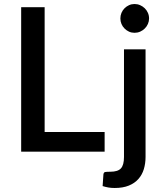

<svg xmlns="http://www.w3.org/2000/svg" viewBox="-20 -756 816 957"><path d="M501.5 -98V0H85.5V-720H202.5V-98ZM705.5 -510V26.5Q705.5 58.5 697 86.8Q688.5 115 670 136Q651.5 157 622.2 169Q593 181 551.5 181Q534 181 520 178.5Q506 176 491.5 171.5L495.5 113Q497 103 503.8 101.5Q510.5 100 529.5 100Q567.5 100 582.8 83.2Q598 66.5 598 26.5V-510ZM723 -664Q723 -649.5 717.2 -636.5Q711.5 -623.5 701.5 -613.8Q691.5 -604 678.5 -598.2Q665.5 -592.5 650.5 -592.5Q636 -592.5 623.2 -598.2Q610.5 -604 600.8 -613.8Q591 -623.5 585.5 -636.5Q580 -649.5 580 -664Q580 -679 585.5 -692Q591 -705 600.8 -714.8Q610.5 -724.5 623.2 -730.2Q636 -736 650.5 -736Q665.5 -736 678.5 -730.2Q691.5 -724.5 701.5 -714.8Q711.5 -705 717.2 -692Q723 -679 723 -664Z"/></svg>

Font: Lato SemiBold
Style: Regular
Weight: 600
Designer: Lukasz Dziedzic with Adam Twardoch and Botio Nikoltchev
Foundry: tyPoland Lukasz Dziedzic
Version: Version 2.015; 2015-08-06; http://www.latofonts.com/